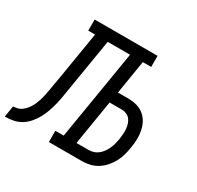

<svg xmlns="http://www.w3.org/2000/svg" viewBox="-213 -915 1120 1094"><g transform="rotate(30 347.0 -367.5)"><path d="M-56 0 -44 -74Q-30 -74 -16 -77.5Q-2 -81 10 -89.5Q22 -98 32 -109.5Q42 -121 49.5 -133.5Q57 -146 62.5 -159.5Q68 -173 72.5 -186.5Q77 -200 80 -214Q83 -228 85.5 -241.5Q88 -255 90.5 -269Q93 -283 95 -297Q97 -306 98.5 -315.5Q100 -325 102 -335L156 -662H111V-735H525V-662H470L434 -441H502Q530 -441 557 -434Q584 -427 605 -410Q626 -393 638.5 -369.5Q651 -346 656.5 -318.5Q662 -291 661 -262.5Q660 -234 655 -206Q651 -180 644 -155Q637 -130 624.5 -106.5Q612 -83 593.5 -62Q575 -41 552 -26.5Q529 -12 503 -6Q477 0 452 0H234V-74H289L386 -662H239L183 -323Q183 -323 183 -322.5Q183 -322 183 -322V-320Q183 -320 183 -320Q183 -320 183 -319V-318Q183 -318 183 -318Q183 -318 182 -318Q178 -291 173.5 -264.5Q169 -238 162.5 -211.5Q156 -185 147 -159Q138 -133 124.5 -108Q111 -83 92 -61Q73 -39 49 -24.5Q25 -10 -2.5 -5Q-30 0 -56 0ZM452 -74Q468 -74 484.5 -79Q501 -84 515 -95.5Q529 -107 539 -121.5Q549 -136 556 -152Q563 -168 567 -184Q571 -200 574 -217Q576 -233 577.5 -250Q579 -267 577.5 -283.5Q576 -300 571.5 -315Q567 -330 557.5 -342.5Q548 -355 533 -361.5Q518 -368 502 -368H421L373 -74Z"/></g></svg>

Font: Iosevka Etoile Oblique
Style: Regular
Weight: 400
Italic angle: -9°
Designer: Belleve Invis
Foundry: Belleve Invis
Version: Version 15.5.2; ttfautohint (v1.8.4)